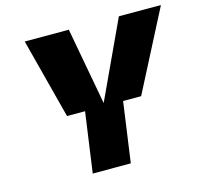

<svg xmlns="http://www.w3.org/2000/svg" viewBox="-102 -813 982 926"><g transform="rotate(-15 389.0 -350.0)"><path d="M572 -300H482L440 0H250L292 -300H202L98 -700H318L389 -315L568 -700H778Z"/></g></svg>

Font: Fivo Sans Modern Heavy
Style: Regular
Weight: 900
Designer: Alexander Slobzheninov
Foundry: Alexander Slobzheninov
Version: 1.0